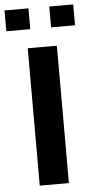

<svg xmlns="http://www.w3.org/2000/svg" viewBox="-78 -884 446 919"><g transform="rotate(-5 145.0 -425.0)"><path d="M75 0V-660H215V0ZM-20 -750V-850H95V-750ZM195 -750V-850H310V-750Z"/></g></svg>

Font: Xolonium
Style: Regular
Weight: 400
Designer: Severin Meyer
Version: Version 4.2